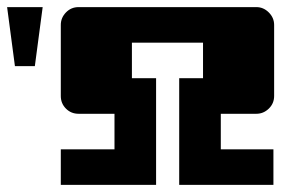

<svg xmlns="http://www.w3.org/2000/svg" viewBox="-121 -520 841 540"><path d="M50 0V-100H201V-200H100Q79 -200 64.5 -214.5Q50 -229 50 -250V-450Q50 -470 64.5 -485Q79 -500 100 -500H600Q620 -500 635 -485Q650 -470 650 -450V-250Q650 -229 635 -214.5Q620 -200 600 -200H500V-100H648V0H383V-300H450V-400H250V-300H318V0ZM-101 -500H-1L-23 -334H-79Z"/></svg>

Font: Tokeely Brookings
Style: Regular
Weight: 400
Designer: Peter Wiegel
Foundry: Peter Wiegel
Version: Version 2.001